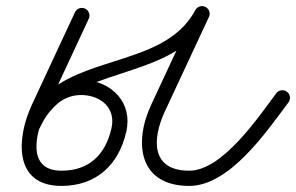

<svg xmlns="http://www.w3.org/2000/svg" viewBox="-20 -586 973 631"><path d="M259.6 -557.7C247 -563.5 232.2 -558.1 226.3 -545.6C179 -443.9 131.7 -342.2 84.3 -240.6C35.4 -135.4 21.6 25 182 25C296.6 25 370.2 -44.2 395 -153.1C416.8 -248.5 347.7 -318.9 254.6 -323.6C254.6 -323.6 254.5 -323.6 254.4 -323.6C254.3 -323.6 254.3 -323.6 254.3 -323.6C163.2 -327 101.2 -264.2 65.3 -186.5C59.5 -173.9 65 -159.1 77.5 -153.3C90.1 -147.5 104.9 -153 110.7 -165.5C137.9 -224.4 182.4 -276.3 252.4 -273.7C252.4 -273.7 252.3 -273.7 252.2 -273.7C252.2 -273.7 252.1 -273.7 252.1 -273.7C314 -270.6 361.2 -229.4 346.3 -164.2C326.6 -78 273.2 -25 182 -25C65.9 -25 97.1 -149.6 129.7 -219.4C177 -321.1 224.3 -422.8 271.7 -524.4C277.5 -537 272.1 -551.8 259.6 -557.7ZM110.9 -166.1C110.9 -166.1 110.9 -166.1 110.9 -166.1C202.6 -377.3 549.5 -309.7 666.1 -529.2C672.6 -541.4 667.9 -556.6 655.7 -563C643.5 -569.5 628.4 -564.9 621.9 -552.7C510.7 -343.2 167.6 -422.4 65.1 -185.9C59.6 -173.3 65.4 -158.6 78.1 -153.1C90.7 -147.6 105.4 -153.4 110.9 -166.1ZM621.3 -551.5C621.3 -551.5 621.3 -551.5 621.3 -551.5C573.2 -448.2 525 -344.9 476.8 -241.6C418.4 -116.2 436.7 25 602 25C735.7 25 857.9 -156.4 928 -249.4C936.3 -260.5 934.1 -276.1 923 -284.4C912 -292.8 896.3 -290.6 888 -279.5C888 -279.5 888 -279.5 888 -279.5C831.5 -204.5 711.9 -25 602 -25C475.4 -25 479.6 -129.3 522.1 -220.4C570.3 -323.8 618.5 -427.1 666.7 -530.4C672.5 -542.9 667.1 -557.8 654.6 -563.6C642.1 -569.4 627.2 -564 621.3 -551.5Z"/></svg>

Font: FRB American Cursive Guidelines Semibold
Style: Italic
Weight: 600
Italic angle: -25°
Version: Version 2.0;Modular Font Editor K font №1